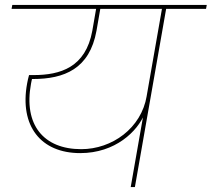

<svg xmlns="http://www.w3.org/2000/svg" viewBox="-20 -760 860 780"><path d="M306 -138C448 -138 539 -226 568 -299L576 -370C554 -239 435 -154 310 -154C157 -154 75 -253 106 -420C107 -425 109 -436 112 -448L101 -439H113C241 -439 344 -480 372 -635L389 -733H372L355 -635C328 -486 225 -455 116 -455H98C95 -445 92 -431 90 -420C59 -249 145 -138 306 -138ZM528 0 656 -730H639L511 0ZM817 -724 820 -740H30L27 -724Z"/></svg>

Font: Poppins Devanagari Thin
Style: Italic
Weight: 100
Italic angle: -10°
Designer: Ninad Kale (Devanagari), Jonny Pinhorn (Latin)
Foundry: Indian Type Foundry
Version: 4.005